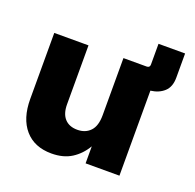

<svg xmlns="http://www.w3.org/2000/svg" viewBox="-116 -753 898 885"><g transform="rotate(20 333.5 -311.0)"><path d="M224.1 11.2Q140.1 11.2 93.5 -42.5Q46.9 -96.2 46.9 -191.4V-515.6H214.8V-226.6Q214.8 -180.7 236.8 -156.5Q258.8 -132.3 298.8 -132.3Q338.4 -132.3 362.3 -157.5Q386.2 -182.6 386.2 -235.4V-515.6H500Q515.6 -515.6 515.6 -531.2V-632.8H646V-514.2Q646 -468.8 620.4 -445.3Q594.7 -421.9 554.2 -417V0H388.2V-83.5Q362.3 -39.6 322.3 -14.2Q282.2 11.2 224.1 11.2Z"/></g></svg>

Font: Inter Display ExtraBold
Style: Regular
Weight: 800
Designer: Rasmus Andersson
Foundry: rsms
Version: Version 4.000;git-a52131595